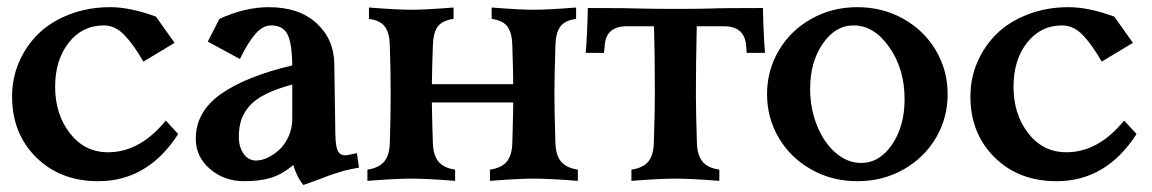

<svg xmlns="http://www.w3.org/2000/svg" viewBox="-20 -511 3264 544"><path d="M421.9 -463.9 474.6 -389.6 386.2 -336.4Q358.9 -384.3 332.5 -411.6Q306.2 -439 274.4 -439Q212.9 -439 174.6 -389.9Q136.2 -340.8 136.2 -265.1Q136.2 -187.5 178 -133.5Q219.7 -79.6 286.1 -79.6Q376.5 -79.6 449.7 -169.4L484.9 -131.3Q398.9 2.4 258.3 2.4Q150.9 2.4 82.5 -65.2Q14.2 -132.8 14.2 -237.8Q14.2 -289.6 34.2 -335.7Q54.2 -381.8 89.8 -416.3Q125.5 -450.7 178.2 -470.7Q231 -490.7 292.5 -490.7Q348.6 -490.7 421.9 -463.9Z M808.1 -174.3V-271.5Q762.7 -259.3 732.2 -243.9Q701.7 -228.5 685.5 -209.2Q669.4 -189.9 663.1 -169.7Q656.7 -149.4 656.7 -123Q656.7 -94.7 670.2 -75.4Q683.6 -56.2 705.6 -56.2Q721.2 -56.2 738.8 -64.5Q756.3 -72.8 772 -87.4Q787.6 -102.1 797.9 -125Q808.1 -147.9 808.1 -174.3ZM741.7 -490.7Q827.1 -490.7 876.7 -445.3Q926.3 -399.9 927.2 -330.1L930.2 -128.9Q931.2 -93.8 937.7 -82.3Q944.3 -70.8 959 -70.8Q962.4 -70.8 991.2 -77.1L997.1 -36.1Q985.4 -34.2 972.9 -31.5Q960.4 -28.8 951.7 -26.4Q942.9 -23.9 931.2 -20Q919.4 -16.1 913.8 -14.2Q908.2 -12.2 896.5 -7.6Q884.8 -2.9 881.8 -2Q876.5 0 839.4 13.2Q821.3 -8.8 811 -43.5Q778.3 -16.1 746.3 -6.8Q714.4 2.4 672.4 2.4Q615.2 2.4 575 -32.2Q534.7 -66.9 534.7 -117.7Q534.7 -194.3 605.5 -244.4Q676.3 -294.4 808.1 -325.7Q807.1 -391.1 793.9 -415Q780.8 -439 748 -439Q724.6 -439 703.4 -414.6Q682.1 -390.1 659.7 -343.8L568.8 -393.1L601.6 -457.5Q674.3 -490.7 741.7 -490.7Z M1612.3 -489.7V-457.5Q1580.6 -453.1 1567.6 -435.8Q1554.7 -418.5 1553.7 -382.3Q1550.8 -291.5 1550.8 -244.1Q1550.8 -196.8 1553.7 -106Q1554.7 -70.8 1569.8 -53Q1585 -35.2 1617.2 -30.3V1.5Q1537.6 -4.9 1492.7 -4.9Q1447.8 -4.9 1368.2 1.5V-30.3Q1400.9 -35.2 1415.8 -53Q1430.7 -70.8 1431.6 -106Q1431.6 -112.8 1432.4 -136.2Q1433.1 -159.7 1433.6 -182.4Q1434.1 -205.1 1434.1 -220.7H1203.6Q1204.6 -154.3 1206.5 -106Q1207.5 -70.8 1222.4 -53Q1237.3 -35.2 1269.5 -30.3V1.5Q1190.4 -4.9 1145.5 -4.9Q1100.1 -4.9 1021 1.5V-30.3Q1053.2 -35.2 1068.4 -53Q1083.5 -70.8 1084.5 -106Q1086.9 -181.6 1086.9 -244.1Q1086.9 -306.6 1084.5 -382.3Q1083.5 -418.5 1070.3 -435.8Q1057.1 -453.1 1025.4 -457.5V-489.7Q1105 -483.4 1145.5 -483.4Q1185.5 -483.4 1265.1 -489.7V-457.5Q1233.4 -453.1 1220.5 -436Q1207.5 -418.9 1206.5 -382.3Q1204.6 -333.5 1203.6 -272.5H1434.1Q1434.1 -288.1 1433.6 -309.8Q1433.1 -331.5 1432.4 -353.3Q1431.6 -375 1431.6 -382.3Q1430.7 -418.5 1417.7 -435.8Q1404.8 -453.1 1373 -457.5V-489.7Q1452.1 -483.4 1492.7 -483.4Q1533.2 -483.4 1612.3 -489.7Z M1992.7 -486.8H1992.2Q2023.4 -488.3 2141.6 -488.3Q2143.1 -415.5 2147.5 -361.3H2095.7L2093.8 -383.3Q2088.9 -436.5 2031.7 -436.5H1954.1Q1951.7 -326.7 1951.7 -244.1Q1951.7 -196.8 1954.6 -106Q1955.6 -70.8 1970.5 -53Q1985.4 -35.2 2018.1 -30.3V1.5Q1938.5 -4.9 1893.6 -4.9Q1848.6 -4.9 1769 1.5V-30.3Q1801.8 -35.2 1816.7 -53Q1831.5 -70.8 1832.5 -106Q1835.4 -196.8 1835.4 -244.1Q1835.4 -362.3 1833 -436.5H1755.4Q1697.8 -436.5 1693.4 -383.3L1691.4 -361.3H1639.6Q1644 -415.5 1645.5 -488.3Q1763.2 -488.3 1794.9 -486.8H1794.4Q1836.4 -485.8 1893.6 -485.8Q1950.7 -485.8 1992.7 -486.8Z M2186.5 -120.4Q2153.3 -176.8 2153.3 -244.1Q2153.3 -311.5 2186.5 -367.9Q2219.7 -424.3 2278.6 -457.5Q2337.4 -490.7 2409.2 -490.7Q2481 -490.7 2539.8 -457.5Q2598.6 -424.3 2631.8 -367.9Q2665 -311.5 2665 -244.1Q2665 -176.8 2631.8 -120.4Q2598.6 -64 2539.8 -30.8Q2481 2.4 2409.2 2.4Q2337.4 2.4 2278.6 -30.8Q2219.7 -64 2186.5 -120.4ZM2398.4 -439Q2346.7 -439 2311 -387Q2275.4 -335 2275.4 -259.3Q2275.4 -203.1 2295.2 -154.5Q2314.9 -106 2348.1 -77.6Q2381.3 -49.3 2419.4 -49.3Q2472.2 -49.3 2507.6 -101.6Q2543 -153.8 2543 -230Q2543 -315.4 2499.8 -377.2Q2456.5 -439 2398.4 -439Z M3137.2 -463.9 3189.9 -389.6 3101.6 -336.4Q3074.2 -384.3 3047.9 -411.6Q3021.5 -439 2989.7 -439Q2928.2 -439 2889.9 -389.9Q2851.6 -340.8 2851.6 -265.1Q2851.6 -187.5 2893.3 -133.5Q2935.1 -79.6 3001.5 -79.6Q3091.8 -79.6 3165 -169.4L3200.2 -131.3Q3114.3 2.4 2973.6 2.4Q2866.2 2.4 2797.9 -65.2Q2729.5 -132.8 2729.5 -237.8Q2729.5 -289.6 2749.5 -335.7Q2769.5 -381.8 2805.2 -416.3Q2840.8 -450.7 2893.6 -470.7Q2946.3 -490.7 3007.8 -490.7Q3064 -490.7 3137.2 -463.9Z"/></svg>

Font: Flanker
Style: Bold
Weight: 700
Designer: Flanker
Foundry: Flanker
Version: Version 2.021